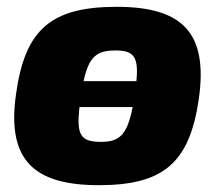

<svg xmlns="http://www.w3.org/2000/svg" viewBox="-20 -531 640 563"><path d="M322 -511C129 -511 53 -444 27 -255C-1 -60 81 12 270 12C460 12 536 -54 563 -241C591 -437 513 -511 322 -511ZM319 -383C372 -383 387 -365 380 -293H225C241 -366 264 -383 319 -383ZM276 -115C216 -115 204 -135 213 -217H369C353 -136 331 -115 276 -115Z"/></svg>

Font: Exo 2 Extra Bold
Style: Italic
Weight: 800
Italic angle: -8°
Designer: Natanael Gama
Version: Version 1.001;PS 001.001;hotconv 1.0.88;makeotf.lib2.5.64775